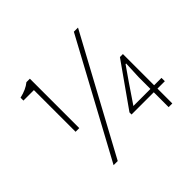

<svg xmlns="http://www.w3.org/2000/svg" viewBox="-172 -953 1179 1179"><g transform="rotate(-45 418.0 -363.0)"><path d="M174 -659H83V-684Q141 -697 176 -726H206V-297H174ZM601 -739H637L230 13H194ZM685 -261 690 -374H685L621 -282L537 -158H781V-129H492V-147L691 -429H717V0H685Z"/></g></svg>

Font: Merged Yaku Han JP Thin
Style: Regular
Weight: 250
Designer: Ryoko NISHIZUKA 西塚涼子 (kana, bopomofo & ideographs); Paul D. Hunt (Latin, Greek & Cyrillic); Sandoll Communications 산돌커뮤니
Foundry: Adobe
Version: Version 2.004